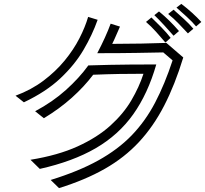

<svg xmlns="http://www.w3.org/2000/svg" viewBox="-20 -905 1057 989"><path d="M990 -769Q971 -792 941.5 -819Q912 -846 889 -866L914 -885Q942 -864 969 -839.5Q996 -815 1017 -792ZM948 -733Q925 -757 900 -783.5Q875 -810 846 -833L874 -855Q898 -834 926.5 -808Q955 -782 976 -757ZM874 -721Q854 -744 826.5 -774Q799 -804 775 -827L799 -846Q827 -823 852 -798.5Q877 -774 902 -745ZM60 -412Q141 -442 204 -489.5Q267 -537 313 -593Q359 -649 389 -707.5Q419 -766 434 -818L483 -803Q455 -724 409.5 -647Q364 -570 290.5 -501Q217 -432 103 -378ZM832 -686Q810 -712 784 -741Q758 -770 732 -792L760 -815Q783 -793 811 -764.5Q839 -736 859 -710ZM241 22Q384 -22 486 -78.5Q588 -135 658.5 -208Q729 -281 779 -376.5Q829 -472 869 -594L821 -635Q766 -634 684.5 -632.5Q603 -631 481 -631Q525 -715 550 -783L598 -768Q588 -746 578.5 -723.5Q569 -701 558 -679Q632 -679 707 -680.5Q782 -682 837 -684L924 -609Q881 -468 825.5 -360.5Q770 -253 695.5 -173Q621 -93 520 -35.5Q419 22 284 64ZM137 -82Q279 -105 380 -151Q481 -197 548.5 -258Q616 -319 656.5 -388Q697 -457 719 -525Q655 -525 594.5 -524Q534 -523 460 -520Q414 -459 350.5 -402Q287 -345 206 -296L161 -332Q251 -380 319.5 -441.5Q388 -503 435 -568Q496 -570 546.5 -571Q597 -572 653 -572.5Q709 -573 785 -573Q742 -423 666.5 -316.5Q591 -210 473 -141.5Q355 -73 185 -35Z"/></svg>

Font: Train One
Style: Regular
Weight: 400
Designer: Fontworks Inc.
Foundry: Fontworks Inc.
Version: Version 1.100